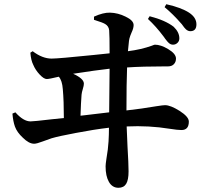

<svg xmlns="http://www.w3.org/2000/svg" viewBox="-20 -832 957 911"><path d="M542 59Q513 59 497 31.5Q481 4 481 -43Q481 -53 485 -79Q493 -125 495 -161Q497 -195 497 -226Q428 -218 339 -201Q259 -186 225 -176Q209 -171 183 -161Q154 -150 142 -150Q117 -150 88 -179Q61 -204 51 -231Q42 -256 39 -293L53 -299Q91 -256 125 -256Q140 -256 225 -266Q263 -270 283 -272Q283 -354 278 -409Q275 -450 259 -468Q213 -457 202 -457Q188 -457 168 -478.5Q148 -500 138 -524Q127 -545 124 -582L135 -589Q181 -554 225 -554Q257 -554 423 -571Q477 -577 500 -579Q500 -664 498 -688Q496 -708 479 -718Q468 -725 432 -736Q428 -737 426 -738V-753Q470 -773 502 -772Q540 -771 576 -753Q614 -735 614 -713Q614 -698 604 -677Q597 -661 594 -649Q593 -645 592 -638Q588 -605 587 -589Q650 -597 700 -615Q712 -620 715 -620Q743 -620 778 -599Q815 -577 815 -554Q815 -538 805 -527.5Q795 -517 777 -517Q773 -517 764 -517Q657 -517 583 -512Q580 -437 580 -308Q652 -316 722 -328Q754 -333 763 -333Q789 -333 832 -306Q876 -278 876 -255Q876 -215 841 -215Q823 -215 785 -221Q687 -237 581 -232Q583 -170 585 -137Q590 -54 590 -19Q590 22 578.5 40.5Q567 59 542 59ZM362 -283Q368 -284 380 -285Q464 -295 498 -299Q500 -447 500 -506Q437 -499 327 -482Q378 -459 378 -435Q378 -426 373 -410Q368 -394 367 -383Q364 -346 362 -283ZM801 -620Q790 -620 781 -628Q775 -633 763 -649Q761 -652 760 -653.5Q759 -655 756 -659Q720 -707 682 -742L690 -755Q764 -736 804 -705Q831 -679 831 -650Q831 -637 822 -628.5Q813 -620 801 -620ZM883 -684Q872 -684 862 -693Q856 -698 842 -718L840 -720Q801 -765 761 -798L769 -812Q840 -796 877 -772Q912 -749 912 -716.5Q912 -684 883 -684Z"/></svg>

Font: GenRyuMin TW B
Style: Regular
Weight: 700
Version: Version 1.501;PS 1;hotconv 16.6.51;makeotf.lib2.5.65220